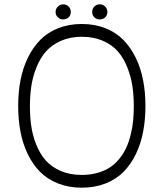

<svg xmlns="http://www.w3.org/2000/svg" viewBox="-20 -852 756 887"><path d="M272 -832Q286.6 -832 296.9 -821.8Q307.1 -811.5 307.1 -796.9Q307.1 -781.7 297.1 -772Q287.1 -762.2 272 -762.2Q257.3 -762.2 247.1 -772.2Q236.8 -782.2 236.8 -796.9Q236.8 -811 247.3 -821.5Q257.8 -832 272 -832ZM476.1 -796.9Q476.1 -781.7 466.1 -772Q456.1 -762.2 440.9 -762.2Q425.8 -762.2 415.8 -772Q405.8 -781.7 405.8 -796.9Q405.8 -811.5 416 -821.8Q426.3 -832 440.9 -832Q455.6 -832 465.8 -821.8Q476.1 -811.5 476.1 -796.9ZM64 -362.8Q64 -425.8 74.7 -481.4Q85.4 -537.1 108.6 -585Q131.8 -632.8 165.8 -667.5Q199.7 -702.1 248.8 -721.7Q297.9 -741.2 357.9 -741.2Q418 -741.2 467 -721.7Q516.1 -702.1 550 -667.5Q584 -632.8 607.2 -585Q630.4 -537.1 641.1 -481.4Q651.9 -425.8 651.9 -362.8Q651.9 -298.8 641.1 -242.9Q630.4 -187 607.2 -139.2Q584 -91.3 550 -57.4Q516.1 -23.4 467 -4.2Q418 15.1 357.9 15.1Q297.9 15.1 248.8 -4.2Q199.7 -23.4 165.8 -57.4Q131.8 -91.3 108.6 -139.2Q85.4 -187 74.7 -242.9Q64 -298.8 64 -362.8ZM357.9 -43.9Q397.5 -43.9 430.9 -53.5Q464.4 -63 488.8 -79.3Q513.2 -95.7 532.2 -119.4Q551.3 -143.1 563.5 -170.2Q575.7 -197.3 583.7 -229.5Q591.8 -261.7 595 -293.7Q598.1 -325.7 598.1 -360.8Q598.1 -410.6 591.6 -454.3Q585 -498 568.1 -540.8Q551.3 -583.5 524.9 -614Q498.5 -644.5 455.8 -663.3Q413.1 -682.1 357.9 -682.1Q303.7 -682.1 261.2 -663.3Q218.8 -644.5 192.1 -614Q165.5 -583.5 148.4 -540.8Q131.3 -498 124.8 -454.3Q118.2 -410.6 118.2 -360.8Q118.2 -311 124.8 -267.3Q131.3 -223.6 148.4 -181.6Q165.5 -139.6 192.1 -109.9Q218.8 -80.1 261 -62Q303.2 -43.9 357.9 -43.9Z"/></svg>

Font: Stilu Light
Style: Regular
Weight: 300
Designer: Genilson Lima Santos
Foundry: Genilson Lima Santos
Version: Version 1.200;PS 001.200;hotconv 1.0.88;makeotf.lib2.5.64775